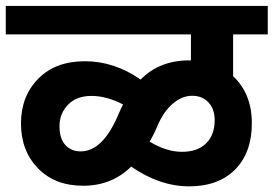

<svg xmlns="http://www.w3.org/2000/svg" viewBox="-35 -672 938 658"><path d="M241.7 -153.2Q317.5 -153.2 371.1 -280.6Q379.7 -300.8 386.8 -314Q330.1 -343.3 278.6 -343.3Q227 -343.3 197.9 -312.9Q168.9 -282.6 168.9 -239.9Q168.9 -197.2 188.8 -175.2Q208.8 -153.2 241.7 -153.2ZM477.8 -186.6Q535.4 -151.7 588.7 -151.7Q642.1 -151.7 671.4 -180.7Q700.7 -209.8 700.7 -259.9Q700.7 -298.3 679.5 -321Q658.2 -343.8 623.6 -343.8Q589 -343.8 557.4 -317Q525.8 -290.2 504.6 -240.6Q492.9 -212.3 477.8 -186.6ZM414.6 -101.1Q347.8 -35.4 250.3 -35.4Q152.7 -35.4 94.8 -95.6Q36.9 -155.7 36.9 -248.7Q36.9 -341.8 95.8 -401.9Q154.7 -462.1 255.8 -462.1Q356.9 -462.1 446.9 -399.4Q511.6 -465.1 613.2 -465.1H619.3V-554.1H-15.2V-651.7H882.7V-554.1H763.9V-411Q828.1 -350.4 828.1 -249.7Q828.1 -149.1 771 -91.3Q713.9 -33.4 613 -33.4Q512.1 -33.4 414.6 -101.1Z"/></svg>

Font: Khula
Style: Bold
Weight: 700
Designer: Erin McLaughlin, Steve Matteson
Version: Version 1.000;PS 1.0;hotconv 1.0.72;makeotf.lib2.5.5900; ttf